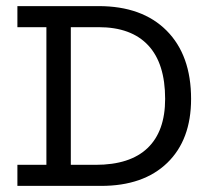

<svg xmlns="http://www.w3.org/2000/svg" viewBox="-20 -609 689 629"><path d="M303 -589Q446 -589 526 -508.5Q606 -428 606 -285Q606 -151 528 -75.5Q450 0 311 0H37V-69H132V-520H37V-589ZM293 -69Q406 -69 463.5 -124Q521 -179 521 -285Q521 -401 465.5 -460.5Q410 -520 303 -520H212V-69Z"/></svg>

Font: Podkova
Style: Regular
Weight: 400
Designer: Ilya Yudin
Foundry: Cyreal (www.cyreal.org)
Version: Version 2.103